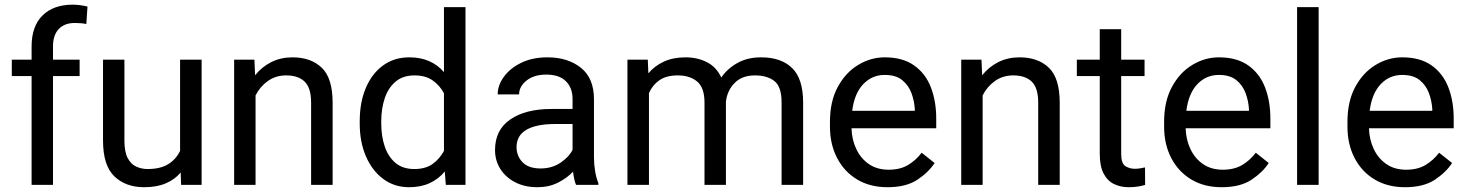

<svg xmlns="http://www.w3.org/2000/svg" viewBox="-20 -780 6189 810"><path d="M203.6 0H113.3V-459H29.8V-528.3H113.3V-584Q113.3 -669.4 159.4 -714.8Q205.6 -760.3 286.6 -760.3Q316.4 -760.3 349.1 -752.4L344.2 -678.7Q323.7 -683.1 295.4 -683.1Q252 -683.1 227.8 -657.5Q203.6 -631.8 203.6 -584V-528.3H315.9V-459H203.6Z M744.1 0 742.2 -52.2Q717.8 -22.9 679.7 -6.6Q641.6 9.8 587.9 9.8Q510.3 9.8 462.4 -36.1Q414.6 -82 414.6 -187.5V-528.3H504.9V-186.5Q504.9 -139.2 518.8 -113Q532.7 -86.9 555.2 -76.9Q577.6 -66.9 602.1 -66.9Q657.2 -66.9 690.4 -87.9Q723.6 -108.9 739.7 -143.6V-528.3H830.6V0Z M1187 -461.9Q1143.6 -461.9 1110.4 -438.5Q1077.1 -415 1058.1 -377.4V0H967.8V-528.3H1053.2L1056.2 -462.4Q1084.5 -498 1124.5 -518.1Q1164.6 -538.1 1213.9 -538.1Q1292 -538.1 1337.6 -494.1Q1383.3 -450.2 1383.3 -346.2V0H1292.5V-347.2Q1292.5 -409.2 1265.4 -435.5Q1238.3 -461.9 1187 -461.9Z M1497.6 -258.3V-268.6Q1497.6 -349.1 1523.7 -409.9Q1549.8 -470.7 1596.7 -504.4Q1643.6 -538.1 1706.5 -538.1Q1754.4 -538.1 1790.8 -522Q1827.1 -505.9 1853 -475.6V-750H1943.8V0H1860.8L1856.4 -56.6Q1830.6 -24.9 1793 -7.6Q1755.4 9.8 1705.6 9.8Q1643.6 9.8 1596.7 -25.1Q1549.8 -60.1 1523.7 -120.6Q1497.6 -181.2 1497.6 -258.3ZM1588.4 -268.6V-258.3Q1588.4 -206.1 1603 -162.4Q1617.7 -118.7 1648.4 -92.8Q1679.2 -66.9 1728 -66.9Q1775.4 -66.9 1805.2 -88.4Q1835 -109.9 1853 -143.6V-386.7Q1835.4 -419.4 1805.4 -440.7Q1775.4 -461.9 1729 -461.9Q1679.7 -461.9 1648.7 -435.5Q1617.7 -409.2 1603 -365.2Q1588.4 -321.3 1588.4 -268.6Z M2410.2 0Q2405.8 -9.8 2402.6 -24.7Q2399.4 -39.6 2397.5 -55.7Q2372.1 -28.8 2334 -9.5Q2295.9 9.8 2247.1 9.8Q2193.4 9.8 2153.1 -11.2Q2112.8 -32.2 2090.6 -67.6Q2068.4 -103 2068.4 -147Q2068.4 -231.9 2132.8 -276.1Q2197.3 -320.3 2306.2 -320.3H2395.5V-362.3Q2395.5 -409.2 2367.4 -437.3Q2339.4 -465.3 2284.2 -465.3Q2232.9 -465.3 2201.4 -440.2Q2169.9 -415 2169.9 -381.8H2079.6Q2079.6 -419.9 2105.5 -455.8Q2131.3 -491.7 2178.5 -514.9Q2225.6 -538.1 2289.6 -538.1Q2375.5 -538.1 2430.7 -494.1Q2485.8 -450.2 2485.8 -361.3V-115.2Q2485.8 -88.9 2490.5 -59.1Q2495.1 -29.3 2504.4 -7.8V0ZM2260.3 -69.3Q2309.1 -69.3 2345 -93.8Q2380.9 -118.2 2395.5 -147.9V-256.8H2320.8Q2243.2 -256.8 2201.2 -232.7Q2159.2 -208.5 2159.2 -159.2Q2159.2 -121.6 2184.6 -95.5Q2210 -69.3 2260.3 -69.3Z M2839.4 -461.9Q2791 -461.9 2761.7 -441.4Q2732.4 -420.9 2717.8 -387.2V0H2627V-528.3H2712.9L2715.3 -470.7Q2742.2 -502.4 2781.2 -520.3Q2820.3 -538.1 2871.6 -538.1Q2922.4 -538.1 2962.2 -517.8Q3002 -497.6 3022.9 -453.1Q3049.3 -491.2 3091.6 -514.6Q3133.8 -538.1 3190.9 -538.1Q3275.9 -538.1 3322 -492.7Q3368.2 -447.3 3368.2 -347.2V0H3277.3V-348.1Q3277.3 -414.6 3246.8 -438.2Q3216.3 -461.9 3164.6 -461.9Q3109.9 -461.9 3078.6 -429.4Q3047.4 -397 3042.5 -350.6V0H2952.1V-347.7Q2952.1 -409.7 2921.4 -435.8Q2890.6 -461.9 2839.4 -461.9Z M3724.1 9.8Q3650.4 9.8 3595.9 -22.9Q3541.5 -55.7 3511.5 -113.5Q3481.4 -171.4 3481.4 -245.6V-266.1Q3481.4 -352.5 3514.4 -413.3Q3547.4 -474.1 3600.3 -506.1Q3653.3 -538.1 3712.4 -538.1Q3788.1 -538.1 3836.2 -504.2Q3884.3 -470.2 3907 -411.9Q3929.7 -353.5 3929.7 -279.3V-238.8H3572.3Q3573.7 -190.4 3592.8 -150.6Q3611.8 -110.8 3646.2 -87.4Q3680.7 -64 3729 -64Q3776.9 -64 3810.1 -83.5Q3843.3 -103 3868.2 -135.7L3922.9 -92.3Q3897.5 -53.2 3850.1 -21.7Q3802.7 9.8 3724.1 9.8ZM3712.4 -463.9Q3658.7 -463.9 3621.6 -424.8Q3584.5 -385.7 3575.2 -312.5H3839.4V-319.3Q3837.4 -354.5 3825 -387.7Q3812.5 -420.9 3785.6 -442.4Q3758.8 -463.9 3712.4 -463.9Z M4254.4 -461.9Q4210.9 -461.9 4177.7 -438.5Q4144.5 -415 4125.5 -377.4V0H4035.2V-528.3H4120.6L4123.5 -462.4Q4151.9 -498 4191.9 -518.1Q4231.9 -538.1 4281.2 -538.1Q4359.4 -538.1 4405 -494.1Q4450.7 -450.2 4450.7 -346.2V0H4359.9V-347.2Q4359.9 -409.2 4332.8 -435.5Q4305.7 -461.9 4254.4 -461.9Z M4808.6 -528.3V-459H4710V-130.9Q4710 -90.3 4727.8 -79.1Q4745.6 -67.9 4768.1 -67.9Q4779.3 -67.9 4791.7 -70.1Q4804.2 -72.3 4810.5 -73.7L4811 0Q4800.3 3.4 4783 6.6Q4765.6 9.8 4741.2 9.8Q4708 9.8 4680.2 -3.4Q4652.3 -16.6 4636 -47.6Q4619.6 -78.6 4619.6 -131.3V-459H4522.9V-528.3H4619.6V-656.7H4710V-528.3Z M5133.8 9.8Q5060.1 9.8 5005.6 -22.9Q4951.2 -55.7 4921.1 -113.5Q4891.1 -171.4 4891.1 -245.6V-266.1Q4891.1 -352.5 4924.1 -413.3Q4957 -474.1 5010 -506.1Q5063 -538.1 5122.1 -538.1Q5197.8 -538.1 5245.8 -504.2Q5293.9 -470.2 5316.7 -411.9Q5339.4 -353.5 5339.4 -279.3V-238.8H4981.9Q4983.4 -190.4 5002.4 -150.6Q5021.5 -110.8 5055.9 -87.4Q5090.3 -64 5138.7 -64Q5186.5 -64 5219.7 -83.5Q5252.9 -103 5277.8 -135.7L5332.5 -92.3Q5307.1 -53.2 5259.8 -21.7Q5212.4 9.8 5133.8 9.8ZM5122.1 -463.9Q5068.4 -463.9 5031.2 -424.8Q4994.1 -385.7 4984.9 -312.5H5249V-319.3Q5247.1 -354.5 5234.6 -387.7Q5222.2 -420.9 5195.3 -442.4Q5168.5 -463.9 5122.1 -463.9Z M5543 -750V0H5452.1V-750Z M5907.2 9.8Q5833.5 9.8 5779.1 -22.9Q5724.6 -55.7 5694.6 -113.5Q5664.6 -171.4 5664.6 -245.6V-266.1Q5664.6 -352.5 5697.5 -413.3Q5730.5 -474.1 5783.4 -506.1Q5836.4 -538.1 5895.5 -538.1Q5971.2 -538.1 6019.3 -504.2Q6067.4 -470.2 6090.1 -411.9Q6112.8 -353.5 6112.8 -279.3V-238.8H5755.4Q5756.8 -190.4 5775.9 -150.6Q5794.9 -110.8 5829.3 -87.4Q5863.8 -64 5912.1 -64Q5960 -64 5993.2 -83.5Q6026.4 -103 6051.3 -135.7L6106 -92.3Q6080.6 -53.2 6033.2 -21.7Q5985.8 9.8 5907.2 9.8ZM5895.5 -463.9Q5841.8 -463.9 5804.7 -424.8Q5767.6 -385.7 5758.3 -312.5H6022.5V-319.3Q6020.5 -354.5 6008.1 -387.7Q5995.6 -420.9 5968.8 -442.4Q5941.9 -463.9 5895.5 -463.9Z"/></svg>

Font: Vazirmatn RD FD
Style: Regular
Weight: 400
Designer: Saber Rastikerdar
Foundry: Saber Rastikerdar
Version: Version 33.003